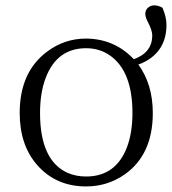

<svg xmlns="http://www.w3.org/2000/svg" viewBox="-20 -666 628 700"><path d="M293.9 -22.5Q401.4 -22.5 442.4 -127.9Q462.9 -181.6 462.9 -253.9Q462.9 -409.2 377.9 -465.8Q340.8 -490.2 293.9 -490.2Q187.5 -490.2 146.5 -381.8Q126 -328.1 126 -253.9Q126 -82 225.6 -36.1Q256.8 -22.5 293.9 -22.5ZM586.9 -575.2Q586.9 -485.4 512.7 -443.4Q499 -435.5 484.4 -430.7Q537.1 -358.4 537.1 -253.9Q537.1 -101.6 433.6 -29.3Q371.1 13.7 293.9 13.7Q184.6 13.7 116.2 -63.5Q51.8 -136.7 51.8 -253.9Q51.8 -403.3 151.4 -477.5Q214.8 -525.4 293.9 -525.4Q397.5 -524.4 467.8 -450.2Q534.2 -473.6 535.2 -536.1Q535.2 -555.7 517.6 -588.9Q509.8 -604.5 509.8 -615.2Q509.8 -635.7 530.3 -644.5Q537.1 -646.5 543.9 -646.5Q559.6 -645.5 572.3 -637.7Q586.9 -604.5 586.9 -575.2Z"/></svg>

Font: GenYoMin JP Light
Style: Regular
Weight: 300
Version: Version 1.001;PS 1;hotconv 16.6.51;makeotf.lib2.5.65220 DEVE